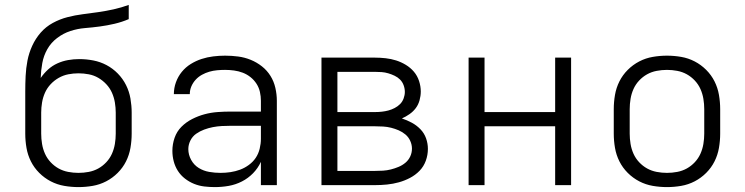

<svg xmlns="http://www.w3.org/2000/svg" viewBox="-20 -755 3040 783"><path d="M300 8Q271 8 242 3Q213 -2 187 -15.5Q161 -29 140 -50Q119 -71 106 -97Q93 -123 88 -152Q83 -181 83 -210V-296Q83 -317 83 -338Q83 -359 83 -381Q83 -413 84.5 -445Q86 -477 92 -508Q98 -539 111.5 -568.5Q125 -598 146 -622Q167 -646 195.5 -661.5Q224 -677 255 -685Q286 -693 317.5 -697Q349 -701 380.5 -705.5Q412 -710 443.5 -717Q475 -724 505 -735V-677Q477 -665 447 -658Q417 -651 387 -647Q357 -643 326.5 -640.5Q296 -638 267 -628.5Q238 -619 213 -600Q188 -581 173 -554.5Q158 -528 152.5 -498Q147 -468 146 -437Q159 -456 176 -471.5Q193 -487 214 -496.5Q235 -506 257.5 -510Q280 -514 303 -514Q332 -514 360.5 -508.5Q389 -503 414.5 -489.5Q440 -476 460.5 -455Q481 -434 494 -408Q507 -382 512 -353Q517 -324 517 -296V-210Q517 -181 512 -152Q507 -123 494 -97Q481 -71 460 -50Q439 -29 413 -15.5Q387 -2 358 3Q329 8 300 8ZM300 -50Q321 -50 342 -54Q363 -58 381 -68Q399 -78 413.5 -93.5Q428 -109 436.5 -128Q445 -147 448.5 -168Q452 -189 452 -210V-296Q452 -316 448.5 -337Q445 -358 436.5 -377Q428 -396 413.5 -411.5Q399 -427 381 -437.5Q363 -448 342 -452Q321 -456 300 -456Q279 -456 258.5 -452Q238 -448 219.5 -437.5Q201 -427 186.5 -411.5Q172 -396 163.5 -377Q155 -358 151.5 -337Q148 -316 148 -296V-210Q148 -189 151.5 -168Q155 -147 163.5 -128Q172 -109 186.5 -93.5Q201 -78 219 -68Q237 -58 258 -54Q279 -50 300 -50Z M856 8Q835 8 813.5 5.5Q792 3 772 -5Q752 -13 734.5 -26.5Q717 -40 705.5 -58Q694 -76 688.5 -97Q683 -118 683 -140Q683 -167 692 -193Q701 -219 720 -238Q739 -257 763.5 -269.5Q788 -282 814 -289Q840 -296 867 -298Q894 -300 921 -300H1044V-344Q1044 -362 1040 -380Q1036 -398 1026 -413.5Q1016 -429 1001.5 -440.5Q987 -452 970 -458.5Q953 -465 934.5 -467.5Q916 -470 898 -470Q882 -470 865.5 -468.5Q849 -467 833.5 -462.5Q818 -458 803.5 -450Q789 -442 778 -430Q767 -418 760.5 -403Q754 -388 754 -371H689Q689 -396 697.5 -419.5Q706 -443 721.5 -462Q737 -481 758 -494Q779 -507 802 -514.5Q825 -522 849.5 -525Q874 -528 898 -528Q925 -528 951.5 -524.5Q978 -521 1002.5 -511Q1027 -501 1048 -484.5Q1069 -468 1083 -445.5Q1097 -423 1103 -396.5Q1109 -370 1109 -344V0H1044V-95Q1032 -69 1012 -48.5Q992 -28 966.5 -15Q941 -2 913 3Q885 8 856 8ZM879 -50Q900 -50 920 -53Q940 -56 959 -63Q978 -70 995 -82.5Q1012 -95 1023 -111.5Q1034 -128 1039 -148.5Q1044 -169 1044 -189V-242H921Q902 -242 884 -241Q866 -240 848 -236.5Q830 -233 812.5 -226.5Q795 -220 780 -209.5Q765 -199 756.5 -182Q748 -165 748 -147Q748 -124 759.5 -103Q771 -82 790.5 -70Q810 -58 833 -54Q856 -50 879 -50Z M1291 0V-520H1509Q1531 -520 1553 -517.5Q1575 -515 1595.5 -508.5Q1616 -502 1635 -490.5Q1654 -479 1668 -462.5Q1682 -446 1689 -424.5Q1696 -403 1696 -382Q1696 -364 1691 -346Q1686 -328 1675.5 -314Q1665 -300 1650 -289.5Q1635 -279 1619 -272Q1640 -265 1659.5 -254.5Q1679 -244 1694.5 -228Q1710 -212 1717.5 -191Q1725 -170 1725 -148Q1725 -123 1716.5 -99.5Q1708 -76 1691 -58.5Q1674 -41 1652 -29.5Q1630 -18 1606.5 -11.5Q1583 -5 1558.5 -2.5Q1534 0 1509 0ZM1356 -298H1509Q1523 -298 1537 -299.5Q1551 -301 1564 -304.5Q1577 -308 1589.5 -314.5Q1602 -321 1611.5 -330.5Q1621 -340 1626 -353.5Q1631 -367 1631 -380Q1631 -394 1626 -407.5Q1621 -421 1611.5 -430.5Q1602 -440 1589.5 -446Q1577 -452 1563.5 -456Q1550 -460 1536.5 -461Q1523 -462 1509 -462H1356ZM1356 -58H1509Q1526 -58 1542 -59Q1558 -60 1574 -64Q1590 -68 1605.5 -74.5Q1621 -81 1633.5 -91.5Q1646 -102 1653 -117Q1660 -132 1660 -149Q1660 -165 1653 -180.5Q1646 -196 1633.5 -206.5Q1621 -217 1606 -223.5Q1591 -230 1575 -234Q1559 -238 1542.5 -239Q1526 -240 1509 -240H1356Z M1891 0V-520H1956V-298H2244V-520H2309V0H2244V-240H1956V0Z M2700 8Q2671 8 2642 3Q2613 -2 2587 -15.5Q2561 -29 2540 -50Q2519 -71 2506 -97Q2493 -123 2488 -152Q2483 -181 2483 -210V-310Q2483 -339 2488 -368Q2493 -397 2506 -423Q2519 -449 2540 -470Q2561 -491 2587 -504.5Q2613 -518 2642 -523Q2671 -528 2700 -528Q2729 -528 2758 -523Q2787 -518 2813 -504.5Q2839 -491 2860 -470Q2881 -449 2894 -423Q2907 -397 2912 -368Q2917 -339 2917 -310V-210Q2917 -181 2912 -152Q2907 -123 2894 -97Q2881 -71 2860 -50Q2839 -29 2813 -15.5Q2787 -2 2758 3Q2729 8 2700 8ZM2700 -50Q2721 -50 2742 -54Q2763 -58 2781 -68Q2799 -78 2813.5 -93.5Q2828 -109 2836.5 -128Q2845 -147 2848.5 -168Q2852 -189 2852 -210V-310Q2852 -331 2848.5 -352Q2845 -373 2836.5 -392Q2828 -411 2813.5 -426.5Q2799 -442 2781 -452Q2763 -462 2742 -466Q2721 -470 2700 -470Q2679 -470 2658 -466Q2637 -462 2619 -452Q2601 -442 2586.5 -426.5Q2572 -411 2563.5 -392Q2555 -373 2551.5 -352Q2548 -331 2548 -310V-210Q2548 -189 2551.5 -168Q2555 -147 2563.5 -128Q2572 -109 2586.5 -93.5Q2601 -78 2619 -68Q2637 -58 2658 -54Q2679 -50 2700 -50Z"/></svg>

Font: Iosevka SS04 Light Extended
Style: Regular
Weight: 300
Width: 7
Monospace: yes
Designer: Belleve Invis
Foundry: Belleve Invis
Version: Version 19.0.0; ttfautohint (v1.8.4)